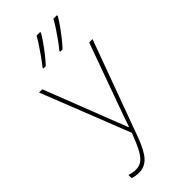

<svg xmlns="http://www.w3.org/2000/svg" viewBox="-296 -1017 1092 1092"><g transform="rotate(-45 250.0 -471.0)"><path d="M116 11Q84 11 63 2V-23Q77 -19 88.5 -16.5Q100 -14 115 -14Q142 -14 162.5 -28.5Q183 -43 202.5 -79Q222 -115 246 -179L35 -714H61L230 -280Q238 -260 243.5 -246.5Q249 -233 255 -215H259Q265 -232 270 -247Q275 -262 280 -277L438 -714H465L254 -139Q224 -57 192.5 -23Q161 11 116 11ZM284 -800Q302 -821 322 -849Q342 -877 360.5 -905Q379 -933 389 -953H418V-946Q407 -927 387.5 -899Q368 -871 345.5 -842.5Q323 -814 303 -793H284ZM149 -800Q167 -822 187 -850Q207 -878 225 -905.5Q243 -933 254 -953H283V-946Q272 -927 252.5 -899Q233 -871 210.5 -842.5Q188 -814 168 -793H149Z"/></g></svg>

Font: Noto Sans Mono ExtraCondensed Thin
Style: Regular
Weight: 100
Width: 2
Designer: Monotype Design Team
Foundry: Monotype Imaging Inc.
Version: Version 2.014; ttfautohint (v1.8.4.7-5d5b)